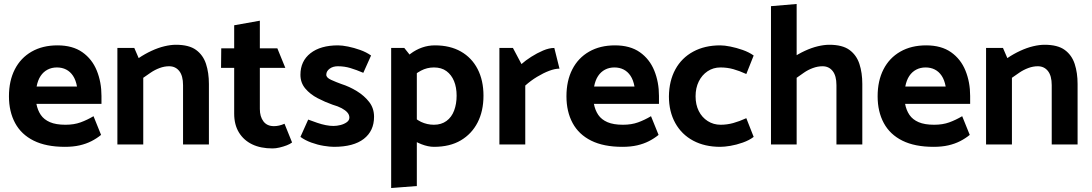

<svg xmlns="http://www.w3.org/2000/svg" viewBox="-20 -726 5488 965"><path d="M490 -204V-244Q490 -313 466.5 -371Q443 -429 394 -463.5Q345 -498 269 -498Q194 -498 139 -466.5Q84 -435 54.5 -377.5Q25 -320 25 -242Q25 -165 56 -107.5Q87 -50 149.5 -19Q212 12 306 12Q348 12 380.5 4.5Q413 -3 439.5 -16.5Q466 -30 488 -48L450 -142Q418 -123 385 -111Q352 -99 309 -99Q261 -99 231 -112Q201 -125 185 -148.5Q169 -172 163 -204ZM164 -291Q170 -323 184 -344Q198 -365 219 -376Q240 -387 266 -387Q292 -387 312.5 -376.5Q333 -366 347 -345Q361 -324 367 -291Z M700 0V-335Q717 -347 737.5 -361Q758 -375 782 -384Q806 -393 830 -393Q862 -393 881 -369Q900 -345 900 -298V0H1030V-304Q1030 -360 1015.5 -404.5Q1001 -449 965.5 -475Q930 -501 864 -501Q838 -501 806.5 -493.5Q775 -486 741.5 -470.5Q708 -455 677 -434L655 -485H570V0Z M1374 -483H1286V-622L1157 -599V-483H1092L1091 -385H1157V-155Q1157 -99 1181 -60Q1205 -21 1247.5 -0.5Q1290 20 1350 20Q1366 20 1385 15.5Q1404 11 1421 4.5Q1438 -2 1448 -10L1410 -104Q1396 -98 1383 -95Q1370 -92 1357 -92Q1322 -92 1304 -116Q1286 -140 1286 -178V-385H1414Z M1490 -38Q1513 -21 1544.5 -9.5Q1576 2 1607 7Q1638 12 1658 12Q1757 12 1808.5 -28Q1860 -68 1860 -139Q1860 -182 1835.5 -213.5Q1811 -245 1773.5 -268Q1736 -291 1695 -304Q1670 -313 1644.5 -324.5Q1619 -336 1620 -351Q1620 -368 1636.5 -380.5Q1653 -393 1678 -393Q1711 -393 1741 -384Q1771 -375 1806 -360L1845 -447Q1821 -464 1790 -475Q1759 -486 1729.5 -492Q1700 -498 1679 -498Q1591 -498 1540.5 -458.5Q1490 -419 1490 -350Q1490 -310 1514.5 -281Q1539 -252 1576.5 -232.5Q1614 -213 1651 -200Q1679 -192 1697.5 -182Q1716 -172 1726 -160.5Q1736 -149 1736 -135Q1736 -121 1722.5 -111.5Q1709 -102 1691 -97.5Q1673 -93 1656 -93Q1638 -93 1617.5 -97Q1597 -101 1575 -108.5Q1553 -116 1529 -125Z M2075 209V-406L2012 -485H1946V219ZM2031 -323Q2066 -355 2096 -371Q2126 -387 2161 -387Q2199 -387 2224 -368.5Q2249 -350 2262 -318.5Q2275 -287 2275 -245Q2275 -204 2262.5 -170.5Q2250 -137 2224 -118Q2198 -99 2161 -99Q2127 -99 2096 -113.5Q2065 -128 2031 -167L1994 -79Q2009 -56 2037 -35Q2065 -14 2098.5 -1Q2132 12 2161 12Q2241 12 2296 -20.5Q2351 -53 2380.5 -110.5Q2410 -168 2410 -245Q2410 -322 2380.5 -379Q2351 -436 2296.5 -467Q2242 -498 2166 -498Q2132 -498 2101 -487Q2070 -476 2043.5 -456Q2017 -436 1994 -408Z M2620 0V-296Q2648 -321 2679.5 -340Q2711 -359 2740 -370Q2769 -381 2792 -381L2766 -485Q2740 -485 2709.5 -472Q2679 -459 2650 -440.5Q2621 -422 2601 -404L2558 -485H2490V0Z M3292 -204V-244Q3292 -313 3268.5 -371Q3245 -429 3196 -463.5Q3147 -498 3071 -498Q2996 -498 2941 -466.5Q2886 -435 2856.5 -377.5Q2827 -320 2827 -242Q2827 -165 2858 -107.5Q2889 -50 2951.5 -19Q3014 12 3108 12Q3150 12 3182.5 4.5Q3215 -3 3241.5 -16.5Q3268 -30 3290 -48L3252 -142Q3220 -123 3187 -111Q3154 -99 3111 -99Q3063 -99 3033 -112Q3003 -125 2987 -148.5Q2971 -172 2965 -204ZM2966 -291Q2972 -323 2986 -344Q3000 -365 3021 -376Q3042 -387 3068 -387Q3094 -387 3114.5 -376.5Q3135 -366 3149 -345Q3163 -324 3169 -291Z M3731 -132Q3696 -116 3665 -107.5Q3634 -99 3602 -99Q3566 -99 3537 -117.5Q3508 -136 3492 -168Q3476 -200 3476 -242Q3476 -284 3492 -316.5Q3508 -349 3536.5 -368Q3565 -387 3601 -387Q3635 -387 3665.5 -378.5Q3696 -370 3731 -354L3768 -447Q3744 -464 3712.5 -475Q3681 -486 3651 -492Q3621 -498 3600 -498Q3522 -498 3464 -466.5Q3406 -435 3374.5 -377.5Q3343 -320 3342 -242Q3342 -165 3374 -107.5Q3406 -50 3464 -19Q3522 12 3600 12Q3621 12 3651 7Q3681 2 3713.5 -9.5Q3746 -21 3768 -38Z M3984 -335Q4001 -347 4021 -361Q4041 -375 4065.5 -384Q4090 -393 4114 -393Q4146 -393 4165 -369Q4184 -345 4184 -298V0H4314V-304Q4314 -360 4299.5 -404.5Q4285 -449 4249.5 -475Q4214 -501 4148 -501Q4122 -501 4090.5 -493.5Q4059 -486 4025.5 -470.5Q3992 -455 3961 -434ZM3984 0V-706L3855 -695V0Z M4856 -204V-244Q4856 -313 4832.5 -371Q4809 -429 4760 -463.5Q4711 -498 4635 -498Q4560 -498 4505 -466.5Q4450 -435 4420.5 -377.5Q4391 -320 4391 -242Q4391 -165 4422 -107.5Q4453 -50 4515.5 -19Q4578 12 4672 12Q4714 12 4746.5 4.5Q4779 -3 4805.5 -16.5Q4832 -30 4854 -48L4816 -142Q4784 -123 4751 -111Q4718 -99 4675 -99Q4627 -99 4597 -112Q4567 -125 4551 -148.5Q4535 -172 4529 -204ZM4530 -291Q4536 -323 4550 -344Q4564 -365 4585 -376Q4606 -387 4632 -387Q4658 -387 4678.5 -376.5Q4699 -366 4713 -345Q4727 -324 4733 -291Z M5066 0V-335Q5083 -347 5103.5 -361Q5124 -375 5148 -384Q5172 -393 5196 -393Q5228 -393 5247 -369Q5266 -345 5266 -298V0H5396V-304Q5396 -360 5381.5 -404.5Q5367 -449 5331.5 -475Q5296 -501 5230 -501Q5204 -501 5172.5 -493.5Q5141 -486 5107.5 -470.5Q5074 -455 5043 -434L5021 -485H4936V0Z"/></svg>

Font: Catamaran Thin
Style: Bold
Weight: 700
Version: Version 2.000